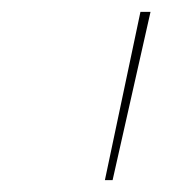

<svg xmlns="http://www.w3.org/2000/svg" viewBox="-20 -678 295 324"><path d="M157 -374 217 -658H234L170 -374Z"/></svg>

Font: EauTestText Thin
Style: Italic
Weight: 250
Italic angle: -12°
Designer: Christian Thalmann (Catharsis Fonts)
Version: Version 0.001;PS 000.001;hotconv 1.0.88;makeotf.lib2.5.64775